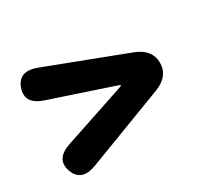

<svg xmlns="http://www.w3.org/2000/svg" viewBox="-104 -763 817 766"><g transform="rotate(-30 304.5 -380.0)"><path d="M142 -155Q63 -124 40 -189Q17 -254 97 -280L378 -374Q390 -378 390 -380Q390 -382 378 -386L97 -480Q17 -506 40 -571Q63 -636 142 -605L501 -468Q570 -441 570 -380Q570 -319 501 -292Z"/></g></svg>

Font: Resource Han Rounded JP Heavy
Style: Regular
Weight: 900
Designer: Cyano Hao (round all glyphs); Ryoko NISHIZUKA 西塚涼子 (kana, bopomofo & ideographs); Paul D. Hunt (Latin, Greek & Cyrillic)
Foundry: Cyano Hao
Version: 0.990